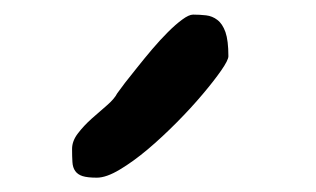

<svg xmlns="http://www.w3.org/2000/svg" viewBox="-20 -830 441 268"><path d="M115.2 -582Q102.1 -582 95.2 -584.2Q88.4 -586.4 85 -591.3Q81.5 -596.2 81.1 -603.8Q80.6 -611.3 80.6 -622.1Q80.6 -633.3 88.9 -644Q97.2 -654.8 108.2 -664.6Q119.1 -674.3 129.4 -683.1Q139.6 -691.9 143.6 -699.7Q147 -704.6 154.5 -714.4Q162.1 -724.1 171.9 -736.3Q181.6 -748.5 192.6 -761.5Q203.6 -774.4 214.4 -785.2Q225.1 -795.9 234.4 -802.7Q243.7 -809.6 249.5 -809.6Q258.8 -809.6 267.6 -808.6Q276.4 -807.6 283.4 -802.2Q290.5 -796.9 294.7 -785.2Q298.8 -773.4 298.8 -751.5Q298.8 -746.1 288.8 -731.7Q278.8 -717.3 262.9 -698.5Q247.1 -679.7 226.8 -659.2Q206.5 -638.7 186.3 -621.6Q166 -604.5 147.2 -593.3Q128.4 -582 115.2 -582Z"/></svg>

Font: Short Stack
Style: Regular
Weight: 400
Designer: James Grieshaber
Foundry: James Grieshaber
Version: Version 1.002